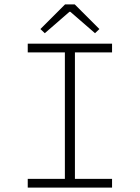

<svg xmlns="http://www.w3.org/2000/svg" viewBox="-20 -859 640 879"><path d="M107 0V-40H277V-619H107V-659H493V-619H323V-40H493V0ZM185 -707 165 -726 278 -839H322L435 -726L415 -707L302 -805H298Z"/></svg>

Font: TypoPRO Source Code Pro
Style: Regular
Weight: 300
Monospace: yes
Designer: Paul D. Hunt, Teo Tuominen
Foundry: Adobe Systems Incorporated
Version: Version 2.010;PS 1.0;hotconv 1.0.84;makeotf.lib2.5.63406